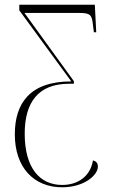

<svg xmlns="http://www.w3.org/2000/svg" viewBox="-20 -556 480 816"><path d="M244 240C337 240 396 189 396 152C396 139 390 129 375 126C364 193 312 230 244 230C150 230 85 159 85 12C85 -120 142 -200 273 -200H294V-211L84 -501H319C365 -501 371 -491 375 -450L379 -419H389L383 -536H62V-512L283 -210C105 -210 43 -115 43 15C43 157 125 240 244 240Z"/></svg>

Font: Noto Serif Display SemiCondensed ExtraLight
Style: Regular
Weight: 200
Width: 4
Designer: Monotype Design Team
Foundry: Monotype Imaging Inc.
Version: Version 2.009